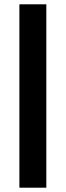

<svg xmlns="http://www.w3.org/2000/svg" viewBox="-20 -720 305 891"><path d="M70 -700H195V151H70Z"/></svg>

Font: Urbanist
Style: Bold
Weight: 700
Designer: Corey Hu
Foundry: Corey Hu
Version: Version 1.330; ttfautohint (v1.8.4.7-5d5b)